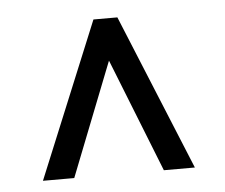

<svg xmlns="http://www.w3.org/2000/svg" viewBox="-36 -743 489 418"><g transform="rotate(-5 209.0 -534.0)"><path d="M201.2 -594.2 110.4 -363.3H42L182.1 -703.6H234.4L374 -363.3H306.2L214.8 -594.2L208 -611.3Z"/></g></svg>

Font: Vazir Light
Style: Light
Weight: 300
Designer: Saber Rastikerdar
Foundry: Saber Rastikerdar
Version: Version 30.0.0